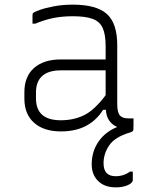

<svg xmlns="http://www.w3.org/2000/svg" viewBox="-20 -556 640 827"><path d="M485 -361V-106Q485 -70 498 -57Q509 -46 534 -46H555V-11Q555 -7 554 -5L555 -2Q555 5 552 8.5Q549 12 539 15Q475 34 450.5 70Q426 106 426 147Q426 203 478 203Q513 203 540 183H552V219Q552 232 530.5 241.5Q509 251 479 251Q430 251 402.5 223.5Q375 196 375 152Q375 97 404 54.5Q433 12 485 -9Q465 -17 451.5 -35Q438 -53 436 -83H424Q396 -38 351 -14Q306 10 242 10Q169 10 127 -27Q85 -64 85 -131V-159Q85 -227 127 -263.5Q169 -300 242 -300H435V-356Q435 -407 422.5 -435Q410 -463 379.5 -474.5Q349 -486 294 -486Q248 -486 210.5 -478.5Q173 -471 132 -454H120V-492Q120 -497 123 -500Q128 -505 152 -513.5Q176 -522 213 -529Q250 -536 294 -536Q395 -536 440 -496Q485 -456 485 -361ZM135 -132Q135 -38 242 -38Q298 -38 342.5 -60Q387 -82 435 -146V-253H242Q186 -253 159 -226Q135 -202 135 -158Z"/></svg>

Font: Recursive Mn Lnr St Lt
Style: Regular
Weight: 300
Monospace: yes
Version: Version 1.079;hotconv 1.0.112;makeotfexe 2.5.65598; ttfautoh